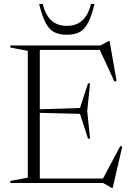

<svg xmlns="http://www.w3.org/2000/svg" viewBox="-20 -938 672 984"><path d="M441.5 -510.5 427 -368.5 441.5 -227.5H431L390 -354.5L152.5 -360.5V-377L390 -384.5L431 -510.5ZM577.5 -523 566.5 -520 487.5 -691 528.5 -682H134.5V-705H495L538 -728H541.5ZM502.5 -13 596.5 -189.5 606.5 -186.5 557.5 25.5H553.5L508.5 0H134.5V-23H540.5ZM33 0V-10.5L122.5 -27.5V-677.5L33 -694.5V-705H184V0ZM322.5 -805.5Q370 -805.5 400.5 -832Q431 -858.5 446.5 -918H464.5Q449 -854.5 431 -820.5Q413 -786.5 387.2 -773.2Q361.5 -760 322.5 -760Q283.5 -760 257.8 -773.2Q232 -786.5 214 -820.5Q196 -854.5 180.5 -918H198.5Q214 -858.5 244.5 -832Q275 -805.5 322.5 -805.5Z"/></svg>

Font: Newsreader 60pt Light
Style: Regular
Weight: 300
Designer: Hugues Gentile
Foundry: Production Type
Version: Version 1.003